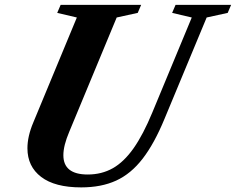

<svg xmlns="http://www.w3.org/2000/svg" viewBox="-20 -782 998 812"><path d="M323.5 10.5Q212 10.5 154 -33.8Q96 -78 96 -155Q96 -205.5 121 -264.5L305 -708L222 -727.5L236.5 -761.5H577L562.5 -727.5L473.5 -708L273 -225Q260.5 -195.5 254.2 -170.8Q248 -146 248 -125.5Q248 -44 351 -44Q410 -44 457 -70.5Q504 -97 544.8 -154.8Q585.5 -212.5 624.5 -307L791 -708L708 -727.5L722.5 -761.5H957.5L943 -727.5L854 -708L676 -280Q632.5 -174.5 583.2 -110.8Q534 -47 471.2 -18.2Q408.5 10.5 323.5 10.5Z"/></svg>

Font: Libre Caslon Text
Style: Italic
Weight: 400
Italic angle: -22.583°
Designer: Pablo Impallari, Rodrigo Fuenzalida, Katja Schimmel
Foundry: Pablo Impallari, Rodrigo Fuenzalida
Version: Version 2.000